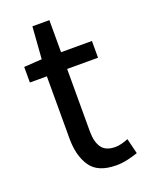

<svg xmlns="http://www.w3.org/2000/svg" viewBox="-124 -688 589 765"><g transform="rotate(-20 170.5 -305.5)"><path d="M236 12Q158 12 127 -33.5Q96 -79 96 -152V-416H24V-482L100 -487L110 -623H182V-487H313V-416H182V-151Q182 -107 199 -82.5Q216 -58 257 -58Q270 -58 285 -62Q300 -66 312 -71L328 -6Q308 1 284 6.5Q260 12 236 12Z"/></g></svg>

Font: Assistant ExtraLight Medium
Style: Regular
Weight: 500
Version: Version 3.000